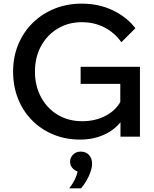

<svg xmlns="http://www.w3.org/2000/svg" viewBox="-20 -751 846 1055"><path d="M749 0H642V-101L654 -96Q619 -43 557.5 -13.5Q496 16 420 16Q341 16 274 -11.5Q207 -39 157 -89Q107 -139 79.5 -207.5Q52 -276 52 -358Q52 -438 80 -506Q108 -574 159 -624.5Q210 -675 279 -703Q348 -731 429 -731Q523 -731 599.5 -694.5Q676 -658 724 -596L647 -519Q611 -570 555.5 -599.5Q500 -629 429 -629Q355 -629 296.5 -593.5Q238 -558 205 -497Q172 -436 172 -358Q172 -279 205.5 -217Q239 -155 297.5 -120Q356 -85 432 -85Q507 -85 565.5 -117.5Q624 -150 650 -208L641 -169V-290H423V-384H749ZM425 284H360Q382 257 395.5 225.5Q409 194 407 173L426 194Q401 194 383 177.5Q365 161 365 138Q365 115 381.5 98.5Q398 82 423 82Q452 82 469 100.5Q486 119 486 148Q486 168 477.5 193Q469 218 455 242Q441 266 425 284Z"/></svg>

Font: Wix Madefor Display SemiBold
Style: Regular
Weight: 600
Designer: Dalton Maag Ltd
Foundry: Dalton Maag Ltd
Version: Version 3.100